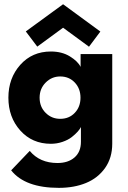

<svg xmlns="http://www.w3.org/2000/svg" viewBox="-20 -665 604 904"><path d="M155.5 -445.5 101.5 -517 277 -645 452.5 -516.5 399 -445 277 -534.5ZM257.5 219.5Q98 219.5 32.5 137L120 45.5Q167.5 102.5 250.5 102.5Q301 102.5 331 76.2Q361 50 361 2.5V-67Q357 -58 346 -45.5Q335 -33 317.8 -19.5Q300.5 -6 274.2 3Q248 12 219.5 12Q131.5 12 75.5 -50.5Q19.5 -113 19.5 -205Q19.5 -297 75.5 -359.8Q131.5 -422.5 219.5 -422.5Q272 -422.5 309.5 -399.2Q347 -376 359.5 -350V-410.5H508.5V11.5Q508.5 78 474.8 125.8Q441 173.5 385 196.5Q329 219.5 257.5 219.5ZM166.5 -205Q166.5 -162 194.8 -133.8Q223 -105.5 263.5 -105.5Q305.5 -105.5 332.2 -133.8Q359 -162 359 -205Q359 -248 332 -276.5Q305 -305 263.5 -305Q223.5 -305 195 -276.2Q166.5 -247.5 166.5 -205Z"/></svg>

Font: League Spartan
Style: Bold
Weight: 700
Foundry: The League of Moveable Type
Version: Version 2.002